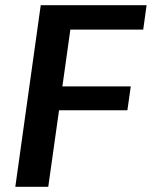

<svg xmlns="http://www.w3.org/2000/svg" viewBox="-20 -720 585 740"><path d="M223 -606 261 -676 213 -334 192 -387H484L471 -295H179L215 -348L166 0H39L137 -700H545L532 -606Z"/></svg>

Font: Pathway Extreme 8pt Thin 12pt SemiBold
Style: Italic
Weight: 600
Italic angle: -8°
Version: Version 1.001;gftools[0.9.26]